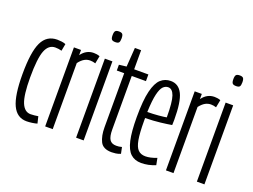

<svg xmlns="http://www.w3.org/2000/svg" viewBox="-110 -968 1609 1219"><g transform="rotate(20 694.5 -358.5)"><path d="M25 -263Q25 -413 56.5 -478.5Q88 -544 159 -544Q173 -544 188.5 -542Q204 -540 216 -535L207 -487Q186 -493 164 -493Q119 -493 98.5 -441Q78 -389 78 -260Q78 -140 98.5 -90.5Q119 -41 160 -41Q170 -41 185.5 -42.5Q201 -44 211 -46L222 0Q210 4 189 7Q168 10 151 10Q86 10 55.5 -54.5Q25 -119 25 -263Z M322 -534V-499Q355 -544 405 -544Q415 -544 425 -542.5Q435 -541 446 -537L436 -485Q418 -491 400 -491Q380 -491 362 -481Q344 -471 325 -447V0H274V-534Z M509 -655Q491 -655 484.5 -662.5Q478 -670 478 -691Q478 -712 484.5 -719.5Q491 -727 509 -727Q526 -727 532.5 -719.5Q539 -712 539 -691Q539 -670 533 -662.5Q527 -655 509 -655ZM483 0V-534H534V0Z M726 10Q668 10 649 -27.5Q630 -65 630 -124V-489H580V-528L630 -534L639 -663H681V-534H777V-489H681V-128Q681 -80 694.5 -59.5Q708 -39 739 -39Q748 -39 757.5 -40Q767 -41 777 -44L786 -1Q769 6 753.5 8Q738 10 726 10Z M925 10Q881 10 853.5 -15.5Q826 -41 813 -99Q800 -157 800 -254Q800 -368 815.5 -431Q831 -494 859 -519Q887 -544 926 -544Q979 -544 1004.5 -492.5Q1030 -441 1030 -320Q1030 -314 1029.5 -301.5Q1029 -289 1029 -284Q1001 -279 954.5 -273.5Q908 -268 852 -267V-248Q852 -167 860 -121.5Q868 -76 886.5 -57.5Q905 -39 936 -39Q969 -39 1012 -56L1021 -10Q974 10 925 10ZM852 -308Q889 -308 927.5 -311.5Q966 -315 980 -318Q980 -422 966 -461.5Q952 -501 924 -501Q905 -501 890 -486Q875 -471 865 -429.5Q855 -388 852 -308Z M1138 -534V-499Q1171 -544 1221 -544Q1231 -544 1241 -542.5Q1251 -541 1262 -537L1252 -485Q1234 -491 1216 -491Q1196 -491 1178 -481Q1160 -471 1141 -447V0H1090V-534Z M1325 -655Q1307 -655 1300.5 -662.5Q1294 -670 1294 -691Q1294 -712 1300.5 -719.5Q1307 -727 1325 -727Q1342 -727 1348.5 -719.5Q1355 -712 1355 -691Q1355 -670 1349 -662.5Q1343 -655 1325 -655ZM1299 0V-534H1350V0Z"/></g></svg>

Font: Georama Extra Condensed Light
Style: Regular
Weight: 300
Width: 2
Designer: Jean-Baptiste Levee
Foundry: Production Type
Version: Version 1.000